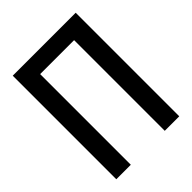

<svg xmlns="http://www.w3.org/2000/svg" viewBox="-203 -825 936 936"><g transform="rotate(-45 265.0 -357.0)"><path d="M48 0H148V-625H382V0H482V-714H48Z"/></g></svg>

Font: Noto Sans Mono Condensed Medium
Style: Regular
Weight: 500
Width: 3
Designer: Monotype Design Team
Foundry: Monotype Imaging Inc.
Version: Version 2.014